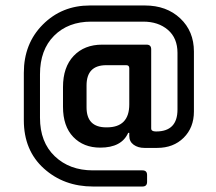

<svg xmlns="http://www.w3.org/2000/svg" viewBox="-20 -623 789 701"><path d="M500 58H320Q213 58 140 -8Q67 -74 67 -184V-357Q67 -464 136.5 -533.5Q206 -603 308 -603H509Q588 -603 638 -556Q688 -509 688 -435V-216Q688 -157 650.5 -120Q613 -83 554 -83H507Q484 -83 468 -94.5Q452 -106 452 -127V-138H448Q424 -84 346 -84Q285 -84 247.5 -123Q210 -162 210 -233V-305Q210 -378 249 -419Q288 -460 353 -460H515Q532 -460 532 -443V-154Q532 -143 549 -143H550Q628 -143 628 -223V-430Q628 -484 593 -514Q558 -544 503 -544H313Q229 -544 177.5 -492.5Q126 -441 126 -352V-193Q126 -104 180 -52.5Q234 -1 319 -1H500Q517 -1 517 16V41Q517 58 500 58ZM452 -242V-374Q452 -385 441 -385H368Q296 -385 296 -311V-231Q296 -158 368 -158H370Q452 -158 452 -242Z"/></svg>

Font: Rajdhani SemiBold
Style: Regular
Weight: 600
Designer: Satya Rajpurohit, Jyotish Sonowal
Foundry: Indian Type Foundry
Version: Version 1.201 February 1, 2022